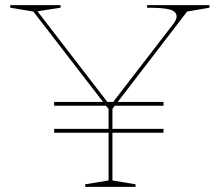

<svg xmlns="http://www.w3.org/2000/svg" viewBox="-20 -728 856 748"><path d="M191 -316V-331H617V-316ZM191 -211V-226H617V-211ZM312 0V-10L403 -25V-303L110 -683L20 -698V-708H216V-698L126 -684L398 -331H421L657 -637Q662 -644 665 -651Q668 -658 668 -663Q668 -683 643 -690.5Q618 -698 553 -698V-708H796V-698L709 -683L418 -304V-25L508 -10V0Z"/></svg>

Font: Kalnia SemiExpanded Thin
Style: Regular
Weight: 250
Width: 6
Designer: Frida Medrano
Foundry: Frida Medrano
Version: Version 1.105